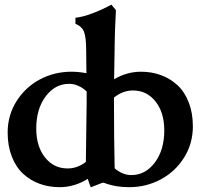

<svg xmlns="http://www.w3.org/2000/svg" viewBox="-20 -797 877 820"><path d="M582 -490.7Q627.9 -490.7 667.7 -476.1Q707.5 -461.4 738 -433.1Q768.6 -404.8 786.1 -359.6Q803.7 -314.5 803.7 -257.3Q803.7 -183.6 765.9 -123.5Q728 -63.5 666 -30.5Q604 2.4 531.7 2.4Q471.7 2.4 423.3 -16.6H419.4L412.6 -14.6L367.7 2.9Q359.9 -15.6 355 -33.2Q297.9 2.4 234.4 2.4Q188.5 2.4 148.7 -12.2Q108.9 -26.9 78.4 -55.2Q47.9 -83.5 30.3 -128.7Q12.7 -173.8 12.7 -231Q12.7 -304.7 50.5 -364.7Q88.4 -424.8 150.4 -457.8Q212.4 -490.7 284.7 -490.7Q315.4 -490.7 349.1 -484.4Q348.1 -559.6 348.1 -580.6Q348.1 -634.8 339.6 -659.2Q331.1 -683.6 302.2 -695.3V-721.2Q335 -724.6 377.9 -741.2Q420.9 -757.8 455.6 -777.3L475.1 -753.9Q469.7 -650.9 469.7 -604Q469.7 -588.9 469.2 -567.1Q468.8 -545.4 468.3 -513.7Q467.8 -481.9 467.3 -458.5Q522 -490.7 582 -490.7ZM268.6 -77.6Q311 -77.6 346.7 -105.5L350.1 -361.3V-406.7Q314 -439 275.4 -439Q215.3 -439 175 -385.3Q134.8 -331.5 134.8 -248Q134.8 -171.9 172.1 -124.8Q209.5 -77.6 268.6 -77.6ZM466.8 -361.3Q466.8 -208 469.7 -78.1Q503.4 -49.3 541 -49.3Q601.1 -49.3 641.4 -103Q681.6 -156.7 681.6 -240.2Q681.6 -316.4 644.3 -363.5Q606.9 -410.6 547.9 -410.6Q504.4 -410.6 466.8 -380.4Z"/></svg>

Font: Flanker
Style: Bold
Weight: 700
Designer: Flanker
Foundry: Flanker
Version: Version 2.021